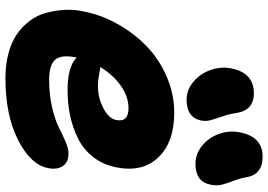

<svg xmlns="http://www.w3.org/2000/svg" viewBox="-158 -766 974 697"><g transform="rotate(90 328.5 -417.0)"><path d="M574.2 -640.1Q538.1 -640.1 508.5 -664.1Q479 -688 465.6 -725.6Q452.1 -763.2 460 -801.8Q476.1 -883.8 547.9 -883.8Q613.8 -883.8 623 -824.2Q627 -801.3 636.2 -777.6Q645.5 -753.9 649.9 -735.8Q654.3 -717.8 649.9 -694.8Q639.2 -640.1 574.2 -640.1ZM340.8 -607.9Q306.2 -607.9 276.6 -632.3Q247.1 -656.7 233.6 -695.1Q220.2 -733.4 228 -771Q244.1 -852.1 318.8 -852.1Q380.9 -852.1 390.1 -786.1Q394 -760.3 402.8 -735.6Q411.6 -710.9 416 -694.3Q420.4 -677.7 417 -660.2Q405.8 -607.9 340.8 -607.9ZM263.2 49.8Q213.9 49.8 173.1 38.8Q132.3 27.8 104.2 8.5Q76.2 -10.7 55.7 -37.8Q35.2 -64.9 26.4 -96.9Q17.6 -128.9 15.4 -165Q13.2 -201.2 22 -238.8Q34.7 -300.8 67.6 -359.1Q100.6 -417.5 147.5 -462.9Q194.3 -508.3 257.6 -535.6Q320.8 -563 388.2 -563Q495.6 -563 550.8 -505.4Q606 -447.8 586.9 -352.1Q577.1 -304.2 549.6 -268.8Q522 -233.4 482.4 -213.9Q442.9 -194.3 399.2 -185.1Q355.5 -175.8 306.2 -175.8Q221.2 -175.8 188 -209V-207Q177.2 -154.3 195.6 -131.6Q213.9 -108.9 270 -108.9Q323.7 -108.9 370.1 -119.9Q416.5 -130.9 441.9 -144Q467.3 -157.2 493.2 -168.2Q519 -179.2 536.1 -179.2Q568.8 -179.2 582.5 -158.4Q596.2 -137.7 589.8 -105Q577.1 -41.5 487.1 4.2Q397 49.8 263.2 49.8ZM372.1 -397Q330.1 -397 290.3 -368.7Q250.5 -340.3 223.1 -294.9Q228 -294.4 239.5 -292Q251 -289.6 264.2 -287.8Q277.3 -286.1 292 -286.1Q335 -286.1 372.6 -305.9Q410.2 -325.7 415 -352.1Q424.3 -397 372.1 -397Z"/></g></svg>

Font: Shantell Sans Irregular
Style: Italic
Weight: 800
Italic angle: -11.31°
Designer: Stephen Nixon, Anya Danilova, Shantell Martin
Foundry: Arrow Type
Version: Version 1.006;[9816181b4]